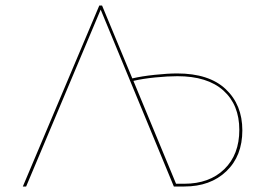

<svg xmlns="http://www.w3.org/2000/svg" viewBox="-20 -678 962 698"><path d="M861 -204Q861 -111 803 -55.5Q745 0 650 0H612L346 -643L75 0H63L341 -658H351L461 -393Q495 -401 542.5 -406Q590 -411 624 -411Q740 -411 800.5 -354Q861 -297 861 -204ZM850 -206Q850 -297 792 -349Q734 -401 625 -401Q590 -401 544.5 -396.5Q499 -392 465 -384L620 -10H650Q741 -10 795.5 -63Q850 -116 850 -206Z"/></svg>

Font: Ysabeau Infant Hairline
Style: Regular
Weight: 100
Designer: Christian Thalmann (Catharsis Fonts)
Version: Version 0.003